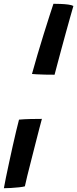

<svg xmlns="http://www.w3.org/2000/svg" viewBox="-90 -771 408 1015"><path d="M10.5 -138.5Q37.5 -141 71.5 -141.8Q105.5 -142.5 131.5 -142.5Q127.5 -128.5 118.5 -93.8Q109.5 -59 98 -14Q86.5 31 75 76.5Q63.5 122 54.2 158.8Q45 195.5 41.5 214Q31.5 217 10.8 219.2Q-10 221.5 -32.5 222.8Q-55 224 -69.5 224Q-66 203.5 -58.8 168.2Q-51.5 133 -42.2 89.8Q-33 46.5 -23.2 2.8Q-13.5 -41 -4.5 -78.2Q4.5 -115.5 10.5 -138.5ZM79 -380Q92 -427.5 108.2 -482.2Q124.5 -537 140.8 -589.8Q157 -642.5 171 -685.2Q185 -728 192.5 -751Q208.5 -751 229.8 -750.2Q251 -749.5 270 -747Q289 -744.5 298 -739.5Q291.5 -717.5 281 -680Q270.5 -642.5 258.2 -598.2Q246 -554 234.2 -510.2Q222.5 -466.5 213 -431Q203.5 -395.5 198.5 -376Q173.5 -376 148 -376.5Q122.5 -377 103.5 -378.2Q84.5 -379.5 79 -380Z"/></svg>

Font: Grandstander Thin SemiBold
Style: Italic
Weight: 600
Italic angle: -15°
Version: Version 1.200